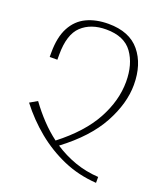

<svg xmlns="http://www.w3.org/2000/svg" viewBox="-136 -816 788 918"><g transform="rotate(20 258.0 -356.5)"><path d="M461 11Q370 5 292 -29Q214 -63 148 -117Q82 -171 29 -240L67 -262Q99 -218 134.5 -180.5Q170 -143 210 -113Q326 -203 378.5 -299.5Q431 -396 431 -492Q431 -581 390 -638Q349 -695 257 -695Q179 -695 132.5 -651.5Q86 -608 86 -505V-479H47V-501Q47 -580 73.5 -629.5Q100 -679 147.5 -701.5Q195 -724 258 -724Q365 -724 418 -659.5Q471 -595 471 -491Q471 -396 415 -293Q359 -190 234 -96Q284 -63 340.5 -43Q397 -23 461 -19Z"/></g></svg>

Font: Noto Serif Armenian SemiCondensed ExtraLight
Style: Regular
Weight: 200
Width: 4
Designer: Monotype Design Team
Foundry: Monotype Imaging Inc.
Version: Version 2.008; ttfautohint (v1.8.4.7-5d5b)